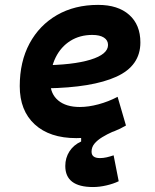

<svg xmlns="http://www.w3.org/2000/svg" viewBox="-20 -547 626 774"><path d="M355 207Q243.2 207 243.2 122.1Q243.2 89.4 260 63.2Q276.9 37.1 307.1 23.4V-3.4L414.6 -30.3L433.6 -15.6Q411.6 -5.9 392.3 5.9Q373 17.6 361.1 31.7Q349.1 45.9 349.1 64.5Q349.1 90.3 382.8 90.3Q396 90.3 409.9 87.2Q423.8 84 438 79.1L458.5 183.6Q437.5 193.8 409.2 200.4Q380.9 207 355 207ZM301.8 -115.7Q336.9 -115.7 377 -126.5Q417 -137.2 454.1 -156.7L487.8 -41Q441.4 -13.7 388.7 -2Q335.9 9.8 287.6 9.8Q180.2 9.8 119.9 -45.7Q59.6 -101.1 59.6 -199.7Q59.6 -298.3 99.1 -371.8Q138.7 -445.3 209.7 -486.3Q280.8 -527.3 375.5 -527.3Q455.6 -527.3 500.7 -487.3Q545.9 -447.3 545.9 -376Q545.9 -281.7 449.2 -237.8Q352.5 -193.8 167 -190.9L147 -283.7Q273.9 -284.7 344.7 -306.4Q415.5 -328.1 415.5 -365.7Q415.5 -384.8 398.9 -395.5Q382.3 -406.2 352.1 -406.2Q301.8 -406.2 263.7 -382.3Q225.6 -358.4 204.3 -315.4Q183.1 -272.5 182.6 -215.3Q183.1 -168.5 214.6 -142.1Q246.1 -115.7 301.8 -115.7Z"/></svg>

Font: Cascadia Code PL
Style: Italic
Weight: 400
Italic angle: -10°
Monospace: yes
Designer: Aaron Bell
Foundry: Saja Typeworks
Version: Version 2404.023